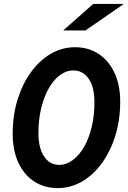

<svg xmlns="http://www.w3.org/2000/svg" viewBox="-20 -953 655 984"><path d="M276 11Q208 11 156 -22.5Q104 -56 74.5 -118.5Q45 -181 45 -268Q45 -362 70 -442.5Q95 -523 139 -583.5Q183 -644 240.5 -677.5Q298 -711 365 -711Q432 -711 484 -677.5Q536 -644 566 -581.5Q596 -519 596 -432Q596 -338 571 -257.5Q546 -177 502 -116.5Q458 -56 400 -22.5Q342 11 276 11ZM283 -108Q320 -108 353 -132.5Q386 -157 411 -200.5Q436 -244 450 -302.5Q464 -361 464 -428Q464 -507 434.5 -549.5Q405 -592 355 -592Q319 -592 286.5 -567.5Q254 -543 229.5 -499.5Q205 -456 191 -398Q177 -340 177 -272Q177 -194 206 -151Q235 -108 283 -108ZM304 -797 458 -933H615L418 -797Z"/></svg>

Font: Red Hat Mono SemiBold
Style: Italic
Weight: 600
Italic angle: -12°
Monospace: yes
Designer: Pentagram, MCKL
Foundry: MCKL
Version: Version 1.030